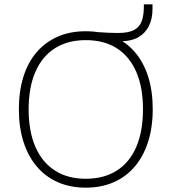

<svg xmlns="http://www.w3.org/2000/svg" viewBox="-20 -857 791 885"><path d="M375 8Q304 8 247 -17Q190 -42 150 -89Q110 -136 88.5 -202.5Q67 -269 67 -353Q67 -437 88 -503.5Q109 -570 149 -616.5Q189 -663 246 -688Q303 -713 375 -713Q447 -713 504 -688.5Q561 -664 601.5 -617Q642 -570 663 -503.5Q684 -437 684 -354Q684 -270 662.5 -203Q641 -136 601 -89Q561 -42 504 -17Q447 8 375 8ZM375 -33Q459 -33 518 -70.5Q577 -108 608 -179.5Q639 -251 639 -353Q639 -455 608 -526Q577 -597 518.5 -634.5Q460 -672 375 -672Q292 -672 233 -634.5Q174 -597 143 -525.5Q112 -454 112 -353Q112 -252 143 -180.5Q174 -109 233 -71Q292 -33 375 -33ZM483 -667 429 -709Q458 -707 479.5 -706Q501 -705 523 -705Q572 -705 597.5 -718.5Q623 -732 633 -759Q643 -786 643 -825V-837H683V-817Q683 -770 666 -736.5Q649 -703 617 -685Q585 -667 539 -667Z"/></svg>

Font: Nunito Sans 12pt ExtraLight 12pt ExtraLight
Style: Regular
Weight: 250
Version: Version 3.101;gftools[0.9.27]